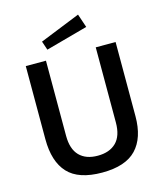

<svg xmlns="http://www.w3.org/2000/svg" viewBox="-138 -1065 999 1177"><g transform="rotate(-15 361.5 -477.0)"><path d="M580.5 -62C626.2 -110 649 -179.7 649 -271V-742H523V-265C523 -208.3 509 -166.2 481 -138.5C453 -110.8 414 -97 364 -97C314 -97 275.3 -111 248 -139C220.7 -167 207 -209 207 -265V-742H79V-278C79 -183.3 101.5 -111.7 146.5 -63C191.5 -14.3 264 10 364 10C462.7 10 534.8 -14 580.5 -62ZM499 -878 470 -964 214 -861 233 -805Z"/></g></svg>

Font: Morrison SemiBold
Style: Regular
Weight: 600
Designer: Pablo Impallari, Rodrigo Fuenzalida (Modified by Dan O. Williams)
Version: Version 0.030; ttfautohint (v1.8.1)